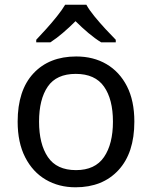

<svg xmlns="http://www.w3.org/2000/svg" viewBox="-20 -786 645 816"><path d="M551 -269Q551 -136 483.5 -63Q416 10 301 10Q230 10 174.5 -22.5Q119 -55 87 -117.5Q55 -180 55 -269Q55 -402 122 -474Q189 -546 304 -546Q377 -546 432.5 -513.5Q488 -481 519.5 -419.5Q551 -358 551 -269ZM146 -269Q146 -174 183.5 -118.5Q221 -63 303 -63Q384 -63 422 -118.5Q460 -174 460 -269Q460 -364 422 -418Q384 -472 302 -472Q220 -472 183 -418Q146 -364 146 -269ZM347 -766Q359 -744 381.5 -716.5Q404 -689 428.5 -662.5Q453 -636 472 -617V-606H410Q384 -622 356 -645.5Q328 -669 301 -696Q274 -669 247 -646Q220 -623 194 -606H134V-617Q153 -637 176.5 -663Q200 -689 222 -716.5Q244 -744 257 -766Z"/></svg>

Font: Noto Sans Inscriptional Pahlavi
Style: Regular
Weight: 400
Designer: Monotype Design Team
Foundry: Monotype Imaging Inc.
Version: Version 2.003; ttfautohint (v1.8.4.7-5d5b)